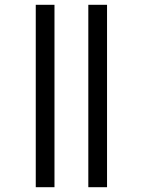

<svg xmlns="http://www.w3.org/2000/svg" viewBox="-20 -780 595 800"><path d="M129 0V-760H207V0ZM348 0V-760H426V0Z"/></svg>

Font: Noto Sans
Style: Regular
Weight: 400
Designer: Monotype Design Team
Foundry: Monotype Imaging Inc.
Version: Version 1.902